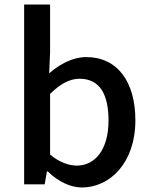

<svg xmlns="http://www.w3.org/2000/svg" viewBox="-20 -817 669 851"><path d="M343 14C467 14 580 -95 580 -284C580 -454 501 -564 362 -564C304 -564 246 -534 198 -492L202 -586V-797H87V0H178L188 -57H192C238 -12 293 14 343 14ZM321 -83C288 -83 244 -96 202 -132V-401C247 -445 289 -468 332 -468C424 -468 461 -397 461 -282C461 -154 401 -83 321 -83Z"/></svg>

Font: Noto Sans TC Medium
Style: Regular
Weight: 500
Designer: Ryoko NISHIZUKA 西塚涼子 (kana, bopomofo & ideographs); Paul D. Hunt (Latin, Greek & Cyrillic); Sandoll Communications 산돌커뮤니
Foundry: Adobe
Version: Version 2.004;hotconv 1.0.118;makeotfexe 2.5.65603